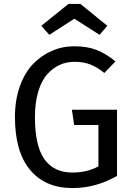

<svg xmlns="http://www.w3.org/2000/svg" viewBox="-20 -934 671 966"><path d="M228 -758.8 188 -804.2 324.2 -914.1H384.8L520 -804.2L481 -758.8L354 -839.8ZM354 -701.2Q418.9 -701.2 466.3 -682.6Q513.7 -664.1 561 -625L504.9 -566.9Q468.3 -596.7 433.8 -609.9Q399.4 -623 354 -623Q314.9 -623 280.8 -607.7Q246.6 -592.3 218 -560.8Q189.5 -529.3 172.6 -473.9Q155.8 -418.5 155.8 -345.2Q155.8 -200.2 203.4 -133.1Q251 -65.9 344.2 -65.9Q419.4 -65.9 475.1 -97.2V-305.2H353L341.8 -381.8H568.8V-48.8Q461.9 12.2 344.2 12.2Q208 12.2 131.6 -78.9Q55.2 -169.9 55.2 -345.2Q55.2 -429.7 79.3 -498.3Q103.5 -566.9 145 -610.6Q186.5 -654.3 240 -677.7Q293.5 -701.2 354 -701.2Z"/></svg>

Font: FiraGO
Style: Regular
Weight: 400
Designer: bBox Type
Foundry: bBox Type GmbH
Version: Version 1.001;PS 001.001;hotconv 1.0.88;makeotf.lib2.5.64775